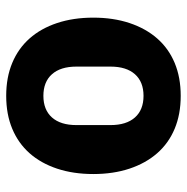

<svg xmlns="http://www.w3.org/2000/svg" viewBox="-12 -564 589 604"><g transform="rotate(-90 282.0 -262.5)"><path d="M36 0ZM282 12Q224 12 178.5 -7Q133 -26 101.5 -62Q70 -98 53 -149Q36 -200 36 -263Q36 -326 53 -377Q70 -428 101.5 -463.5Q133 -499 178.5 -518Q224 -537 282 -537Q340 -537 385.5 -518Q431 -499 462.5 -463.5Q494 -428 511 -377Q528 -326 528 -263Q528 -200 511 -149Q494 -98 462.5 -62Q431 -26 385.5 -7Q340 12 282 12ZM282 -105Q326 -105 350 -132Q374 -159 374 -209V-316Q374 -366 350 -393Q326 -420 282 -420Q238 -420 214 -393Q190 -366 190 -316V-209Q190 -159 214 -132Q238 -105 282 -105Z"/></g></svg>

Font: Aneliza ExtraBold
Style: Regular
Weight: 800
Designer: Mike Abbink, Paul van der Laan, Pieter van Rosmalen
Foundry: Bold Monday
Version: Version 3.001;September 8, 2019;FontCreator 11.5.0.2425 64-b